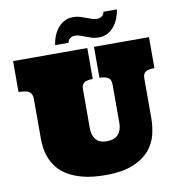

<svg xmlns="http://www.w3.org/2000/svg" viewBox="-97 -998 1030 1106"><g transform="rotate(-10 417.5 -444.5)"><path d="M454.1 -719.2V-538.1Q417 -538.1 402.6 -526.6Q388.2 -515.1 388.2 -488.8V-263.2Q388.2 -245.1 392.1 -228.5Q396 -211.9 405.5 -199Q415 -186 430.9 -178.5Q446.8 -170.9 471.2 -170.9Q518.1 -170.9 539.6 -195.6Q561 -220.2 561 -262.2V-486.8Q561 -517.1 543 -527.6Q524.9 -538.1 493.2 -538.1V-719.2H814.9V-538.1Q782.2 -538.1 764.6 -528.6Q747.1 -519 747.1 -488.8V-255.9Q747.1 -210.9 735.6 -162.4Q724.1 -113.8 690.7 -73.5Q657.2 -33.2 595.2 -6.6Q533.2 20 431.2 20Q356.9 20 303.5 6.6Q250 -6.8 212.9 -28.8Q175.8 -50.8 153.8 -78.9Q131.8 -106.9 119.9 -137Q107.9 -167 104 -195.6Q100.1 -224.1 100.1 -248V-482.9Q100.1 -515.1 81.5 -526.6Q63 -538.1 20 -538.1V-719.2ZM394 -801.8Q380.9 -801.8 368.4 -793.2Q356 -784.7 353 -767.6H274.9Q277.8 -793.9 287.8 -819.3Q297.9 -844.7 314 -864.7Q330.1 -884.8 352.5 -896.7Q375 -908.7 403.8 -908.7Q425.8 -908.7 443.8 -903.3Q461.9 -897.9 477.5 -891.8Q493.2 -885.7 508.5 -880.4Q523.9 -875 541 -875Q554.2 -875 566.7 -883.3Q579.1 -891.6 582 -908.7H660.2Q657.2 -882.8 647.2 -857.4Q637.2 -832 621.1 -812Q605 -792 582.5 -779.8Q560.1 -767.6 530.8 -767.6Q507.8 -767.6 490.5 -773.2Q473.1 -778.8 457 -784.9Q440.9 -791 426 -796.4Q411.1 -801.8 394 -801.8Z"/></g></svg>

Font: Ultra
Style: Regular
Weight: 400
Designer: Astigmatic (AOETI)
Foundry: Astigmatic (AOETI)
Version: Version 1.000